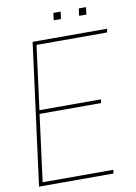

<svg xmlns="http://www.w3.org/2000/svg" viewBox="-98 -978 740 1042"><g transform="rotate(-10 271.5 -457.5)"><path d="M132.8 -779.8H543L540 -759.8H150.9L105 -408.2H443.8L440.9 -388.2H102.1L54.2 -20H443.8L440.9 0H30.8ZM311 -915 306.2 -875H266.1L271 -915ZM451.2 -915 445.8 -875H405.8L411.1 -915Z"/></g></svg>

Font: Cooper Hewitt
Style: Thin Italic
Weight: 702
Designer: Village Type and Design LLC
Foundry: Cooper Hewitt Smithsonian Design Museum
Version: 1.000